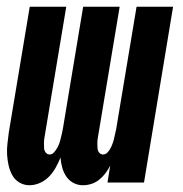

<svg xmlns="http://www.w3.org/2000/svg" viewBox="-20 -540 540 568"><path d="M67 8Q51 8 37.5 0Q24 -8 16.5 -21.5Q9 -35 5.5 -50.5Q2 -66 1 -82Q0 -98 2 -115Q4 -132 6 -148L68 -520H176L111 -130Q110 -123 110 -115.5Q110 -108 110.5 -101Q111 -94 115.5 -88.5Q120 -83 127 -83Q134 -83 139.5 -89Q145 -95 149 -102Q153 -109 155.5 -116Q158 -123 159.5 -130Q161 -137 163 -144.5Q165 -152 166 -159L226 -520H334L269 -130Q268 -123 268 -115.5Q268 -108 268.5 -101Q269 -94 273.5 -88.5Q278 -83 285 -83Q293 -83 299 -90Q305 -97 308.5 -104.5Q312 -112 314.5 -119.5Q317 -127 318.5 -135Q320 -143 322 -150.5Q324 -158 325 -166L384 -520H492L406 0H298L306 -50Q300 -38 292 -27.5Q284 -17 273.5 -8.5Q263 0 250.5 4Q238 8 225 8Q210 8 197 1Q184 -6 176 -18Q168 -30 164 -44.5Q160 -59 159 -74Q153 -59 145 -44.5Q137 -30 125.5 -18Q114 -6 98.5 1Q83 8 67 8Z"/></svg>

Font: Iosevka SS18 Extrabold
Style: Italic
Weight: 800
Italic angle: -9°
Monospace: yes
Designer: Belleve Invis
Foundry: Belleve Invis
Version: Version 25.1.1; ttfautohint (v1.8.4)